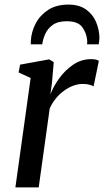

<svg xmlns="http://www.w3.org/2000/svg" viewBox="-20 -816 453 836"><path d="M199.5 -405Q212 -439 237.5 -474.5Q263 -510 298.5 -534.2Q334 -558.5 376.5 -558.5Q400.5 -558.5 410.5 -551L387.5 -440Q382.5 -443.5 370.2 -447Q358 -450.5 340 -450.5Q300 -450.5 259.2 -421.2Q218.5 -392 196.5 -344L148.5 0H47L113.5 -476.5L61 -500.5L67.5 -534.5L194 -557.5L214 -545.5L206.5 -457.5ZM278.5 -796Q324 -796 353.8 -775.2Q383.5 -754.5 398 -721Q412.5 -687.5 413 -649.5Q412.5 -642.5 411.5 -635.2Q410.5 -628 410 -623H359Q359.5 -627 359.8 -631.5Q360 -636 359.5 -642Q356 -674.5 337.2 -699Q318.5 -723.5 270.5 -723.5Q231.5 -723.5 209.2 -707.2Q187 -691 176.8 -667.8Q166.5 -644.5 164 -623H114Q114 -627 114 -631Q114 -635 114.5 -639.5Q116.5 -677.5 135.2 -713.5Q154 -749.5 189.5 -772.8Q225 -796 278.5 -796Z"/></svg>

Font: Merriweather Text Regular
Style: Italic
Weight: 400
Italic angle: -7.8°
Designer: Eben Sorkin
Foundry: Eben Sorkin
Version: Version 2.100; ttfautohint (v1.7.19-72a1) -l 8 -r 50 -G 200 